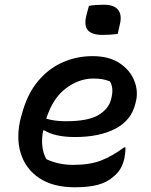

<svg xmlns="http://www.w3.org/2000/svg" viewBox="-20 -783 640 814"><path d="M372 -545Q443 -545 487.5 -515Q532 -485 549.5 -440.5Q567 -396 556 -352L554 -344Q537 -273 469.5 -237.5Q402 -202 298 -202Q253 -202 219.5 -210Q186 -218 169 -230H163Q156 -195 159.5 -163Q163 -131 177 -108Q228 -84 290 -84Q361 -84 408.5 -102.5Q456 -121 506 -158H512Q512 -144 510.5 -132.5Q509 -121 507 -110Q500 -82 489 -65Q478 -48 461 -34Q434 -10 395 0.5Q356 11 297 11Q205 11 146.5 -28Q88 -67 67.5 -134.5Q47 -202 69 -287L73 -300Q95 -383 140 -437.5Q185 -492 245 -518.5Q305 -545 372 -545ZM375 -450Q315 -450 259.5 -408.5Q204 -367 176 -280Q211 -269 259 -269Q352 -269 396 -294.5Q440 -320 451 -362Q458 -389 456 -407Q454 -425 446 -438Q431 -444 415 -447Q399 -450 375 -450ZM357 -758Q372 -761 389 -762Q406 -763 420 -763Q464 -763 481 -741Q498 -719 488 -679L479 -639Q464 -637 447 -636Q430 -635 415 -635Q369 -635 352 -655.5Q335 -676 347 -721Z"/></svg>

Font: Recursive Sn Csl St Med
Style: Italic
Weight: 500
Italic angle: -15°
Version: Version 1.079;hotconv 1.0.112;makeotfexe 2.5.65598; ttfautoh